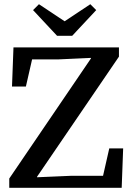

<svg xmlns="http://www.w3.org/2000/svg" viewBox="-20 -892 629 912"><path d="M24 0V-44L426 -635L412 -588V-617L260 -610H97L140 -643L103 -481H37L44 -667H545V-623L142 -32L156 -78V-50L319 -57H505L462 -24L499 -187H565L558 0ZM165 -872 332 -761H242L409 -872L437 -844L323 -722H251L137 -844Z"/></svg>

Font: Source Serif 4 Medium
Style: Regular
Weight: 500
Designer: Frank Grießhammer
Foundry: Adobe Systems Incorporated
Version: Version 4.004;hotconv 1.0.116;makeotfexe 2.5.65601